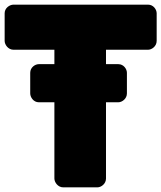

<svg xmlns="http://www.w3.org/2000/svg" viewBox="-38 -768 694 826"><path d="M471 -328C487 -328 508 -343 508 -366V-455C508 -471 494 -492 471 -492H418V-554H599C615 -554 636 -569 636 -592V-711C636 -727 622 -748 599 -748H20C4 -748 -18 -734 -18 -711V-592C-18 -576 -3 -554 20 -554H196V-492H129C113 -492 92 -478 92 -455V-366C92 -350 106 -328 129 -328H196V0C196 16 211 38 234 38H381C397 38 418 23 418 0V-328Z"/></svg>

Font: Asimov Print
Style: E
Weight: 500
Designer: Google
Version: Version 2.000980; 2014